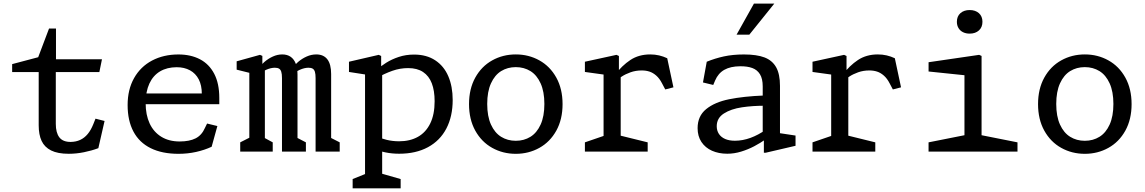

<svg xmlns="http://www.w3.org/2000/svg" viewBox="-20 -826 6240 1046"><path d="M190.8 -143.2V-450.2L213.3 -433.5H46.2V-476.7L212.3 -520.7L176.2 -483L247.2 -670.7H285V-485.7L262.5 -503H535.5L521.3 -433.5H262.3L284 -450.2V-150.8Q284 -103.3 303.2 -77.9Q322.5 -52.5 365.5 -52.8Q394 -53.2 417.1 -63.9Q440.2 -74.7 457.7 -95.8Q475.2 -116.8 488 -148.7L500.3 -179.5L549.7 -167L515.8 -18.8Q479.7 -5.2 437.5 3.3Q395.3 11.8 354.7 11.8Q294.7 11.8 258.6 -6.2Q222.5 -24.3 206.7 -58.3Q190.8 -92.3 190.8 -143.2Z M675.3 -253.7Q675.3 -338.2 710.4 -400.5Q745.5 -462.8 808.3 -496.1Q871.2 -529.3 951.8 -529.3Q1019.2 -529.3 1069.3 -503.2Q1119.5 -477 1147.1 -424Q1174.7 -371 1174.7 -292.3V-258.5H755.3V-316.8H1101L1079.5 -294.7V-314.7Q1079.5 -361.2 1062.7 -393.7Q1045.8 -426.2 1014.9 -443Q984 -459.8 942.8 -459.8Q890.3 -459.8 852.2 -437.3Q814.2 -414.8 793.8 -370.8Q773.5 -326.7 773.5 -263.7Q773.5 -200.3 795.2 -153.5Q817 -106.7 858.7 -81Q900.3 -55.3 958.5 -55.3Q1012.2 -55.3 1045.7 -72.3Q1079.2 -89.3 1096.7 -129.5L1108.2 -153L1164.2 -139.3L1133 -26.5Q1094.8 -8.7 1048.6 1.7Q1002.3 12 952.7 12Q863 12 800.9 -18.8Q738.8 -49.5 707.1 -109Q675.3 -168.5 675.3 -253.7Z M1477 -457Q1455.8 -457 1430 -445.7Q1404.2 -434.3 1379 -417.2V-444.5Q1398.8 -469.8 1420.3 -488.4Q1441.8 -507 1466.8 -518.2Q1491.7 -529.5 1517.7 -529.5Q1544.8 -529.5 1563.3 -516.7Q1581.8 -503.8 1591.3 -479.2Q1600.8 -454.5 1600.8 -418.8V-44.3L1578.5 -85.8L1646.5 -50.5V0H1516.2V-400.3Q1516.2 -422.7 1512.4 -434.8Q1508.7 -447 1500.2 -452Q1491.8 -457 1477 -457ZM1660.2 -457Q1638.8 -457 1613.2 -445.7Q1587.7 -434.3 1562.5 -417.2V-444.5Q1582.3 -470 1603.9 -488.5Q1625.5 -507 1650.9 -518.2Q1676.3 -529.5 1703.2 -529.5Q1742.8 -529.5 1763.4 -502.8Q1784 -476.2 1784 -423V-44.3L1761.3 -85.8L1830.7 -50.5V0H1699.3V-400.3Q1699.3 -422.7 1695.6 -434.8Q1691.8 -447 1683.4 -452Q1675 -457 1660.2 -457ZM1288.7 -50.5 1358.5 -85.8 1338.3 -47.2V-454.7L1364.5 -422.8L1269.3 -446.5V-492L1396.2 -527.2L1409.3 -521.5V-461.3L1423 -454.3V-44.3L1400.7 -85.8L1465.8 -50.5V0H1288.7Z M1901.2 149.5 1988.8 114.2 1968.7 152.8V-448.3L1994.8 -416.3L1881.2 -434V-489.7L2043.3 -527.2L2056.5 -521V-437.3L2062 -430.3V155.7L2039.7 114.2L2162.7 149.5V200H1901.2ZM2003.7 -16V-92.8Q2008.2 -90.8 2018.8 -86.5Q2055.7 -71.7 2087.2 -64Q2118.8 -56.3 2154.5 -56.3Q2213.3 -56.3 2256.7 -80.5Q2300 -104.7 2323.9 -153.5Q2347.8 -202.3 2347.8 -274.5Q2347.8 -332 2332.4 -372.1Q2317 -412.2 2285 -433.6Q2253 -455 2203.7 -455Q2159.3 -455 2117.7 -440.3Q2076 -425.7 2030.2 -400L2026.8 -441.8Q2054.3 -465.5 2084.2 -484.3Q2114.2 -503.2 2152.6 -515.9Q2191 -528.7 2235.7 -528.7Q2304 -528.7 2351.3 -497.3Q2398.7 -466 2422.4 -410.4Q2446.2 -354.8 2446.2 -281.3Q2446.2 -192 2411.8 -125.9Q2377.3 -59.8 2311.6 -24.2Q2245.8 11.5 2154.5 11.5Q2115.5 11.5 2079.8 4.2Q2044 -3.2 2003.7 -16Z M2535.2 -258.8Q2535.2 -341.7 2569.2 -403.2Q2603.3 -464.7 2661.6 -497.1Q2719.8 -529.5 2790 -529.5Q2860.2 -529.5 2918.4 -497.1Q2976.7 -464.7 3010.8 -403.2Q3044.8 -341.7 3044.8 -258.8Q3044.8 -175.8 3010.8 -114.3Q2976.7 -52.8 2918.4 -20.4Q2860.2 12 2790 12Q2719.8 12 2661.6 -20.4Q2603.3 -52.8 2569.2 -114.3Q2535.2 -175.8 2535.2 -258.8ZM2945.7 -259.7Q2945.7 -326.8 2925.2 -371.9Q2904.8 -417 2869.8 -438.7Q2834.7 -460.3 2790 -460.3Q2745.3 -460.3 2710.2 -438.7Q2675.2 -417 2654.8 -371.9Q2634.3 -326.8 2634.3 -259.7Q2634.3 -192.3 2654.8 -147.3Q2675.2 -102.3 2710.2 -80.7Q2745.3 -59 2790 -59Q2834.7 -59 2869.8 -80.7Q2904.8 -102.3 2925.2 -147.3Q2945.7 -192.3 2945.7 -259.7Z M3166.5 -50.5 3288.3 -92.3 3268.2 -53.5V-448.3L3294.3 -416.3L3166.5 -434V-489.7L3338.5 -527.2L3351.8 -521V-432.7L3361.5 -425.7V-50.7L3339.2 -92.3L3508.5 -50.5V0H3166.5ZM3476.2 -442.2Q3443.3 -442.2 3415.2 -432.2Q3387.2 -422.2 3366.8 -408.7Q3346.5 -395.2 3324 -377L3330.5 -418.8Q3368.3 -468.7 3414.1 -499.1Q3459.8 -529.5 3522.3 -529.5Q3548 -529.5 3570.9 -524.1Q3593.8 -518.7 3615 -508.7L3648.8 -350.2L3604.2 -338.7L3586.8 -371.7Q3573 -398.7 3555.2 -414.2Q3537.5 -429.7 3518.4 -435.9Q3499.3 -442.2 3476.2 -442.2Z M4141.5 -74.7 4135.2 -86.5V-355.3Q4135.2 -397.3 4120.2 -421.5Q4105.2 -445.7 4078.3 -455.5Q4051.5 -465.3 4012.7 -465Q3959.7 -464.7 3926.1 -445.7Q3892.5 -426.7 3875.8 -387.2L3865.7 -363.2L3809.7 -376.8L3830.3 -489.7Q3875 -508 3923.8 -518.7Q3972.5 -529.3 4033.3 -529.3Q4102.3 -529.3 4144.8 -513.2Q4187.3 -497 4208.3 -459.7Q4229.3 -422.3 4229.3 -358.3V-77.3L4207 -103.7L4314 -87.5V-31.8L4151.8 6H4141.5ZM3780.5 -127.7Q3780.5 -193.5 3826.9 -231.4Q3873.3 -269.3 3952 -285.3Q4030.7 -301.3 4144.7 -305.8L4152.5 -250Q4081.5 -250.3 4021.9 -241.4Q3962.3 -232.5 3923.5 -207.6Q3884.7 -182.7 3884.7 -138.3Q3884.7 -114.7 3896.4 -96.7Q3908.2 -78.7 3930.3 -69Q3952.5 -59.3 3983.7 -59.3Q4025.8 -59.3 4068.6 -74.9Q4111.3 -90.5 4153.3 -120.2V-68.5Q4121.7 -46.5 4088.6 -29.1Q4055.5 -11.7 4017.7 -0.1Q3979.8 11.5 3942.2 11.5Q3895.5 11.5 3858.8 -4.8Q3822.2 -21.2 3801.3 -52.6Q3780.5 -84 3780.5 -127.7ZM4198.2 -806.2H4087.3L3992.8 -637.2H4062.3Z M4406.5 -50.5 4528.3 -92.3 4508.2 -53.5V-448.3L4534.3 -416.3L4406.5 -434V-489.7L4578.5 -527.2L4591.8 -521V-432.7L4601.5 -425.7V-50.7L4579.2 -92.3L4748.5 -50.5V0H4406.5ZM4716.2 -442.2Q4683.3 -442.2 4655.2 -432.2Q4627.2 -422.2 4606.8 -408.7Q4586.5 -395.2 4564 -377L4570.5 -418.8Q4608.3 -468.7 4654.1 -499.1Q4699.8 -529.5 4762.3 -529.5Q4788 -529.5 4810.9 -524.1Q4833.8 -518.7 4855 -508.7L4888.8 -350.2L4844.2 -338.7L4826.8 -371.7Q4813 -398.7 4795.2 -414.2Q4777.5 -429.7 4758.4 -435.9Q4739.3 -442.2 4716.2 -442.2Z M5038.7 -50.5 5256.7 -93.8 5234.3 -52.2V-445.5L5260.3 -413.5L5038.8 -436.5V-487L5314.3 -527.2L5327.5 -521.2V-52.2L5305.2 -93.8L5523.2 -50.5V0H5038.7ZM5193 -707.3Q5193 -737 5212.2 -754.2Q5231.5 -771.3 5262.7 -771.3Q5293.8 -771.3 5313.1 -754.2Q5332.3 -737 5332.3 -707.3Q5332.3 -677.5 5313.1 -660.2Q5293.8 -642.8 5262.7 -642.8Q5242.2 -642.8 5226.4 -650.6Q5210.7 -658.3 5201.8 -673.1Q5193 -687.8 5193 -707.3Z M5635.2 -258.8Q5635.2 -341.7 5669.2 -403.2Q5703.3 -464.7 5761.6 -497.1Q5819.8 -529.5 5890 -529.5Q5960.2 -529.5 6018.4 -497.1Q6076.7 -464.7 6110.8 -403.2Q6144.8 -341.7 6144.8 -258.8Q6144.8 -175.8 6110.8 -114.3Q6076.7 -52.8 6018.4 -20.4Q5960.2 12 5890 12Q5819.8 12 5761.6 -20.4Q5703.3 -52.8 5669.2 -114.3Q5635.2 -175.8 5635.2 -258.8ZM6045.7 -259.7Q6045.7 -326.8 6025.2 -371.9Q6004.8 -417 5969.8 -438.7Q5934.7 -460.3 5890 -460.3Q5845.3 -460.3 5810.2 -438.7Q5775.2 -417 5754.8 -371.9Q5734.3 -326.8 5734.3 -259.7Q5734.3 -192.3 5754.8 -147.3Q5775.2 -102.3 5810.2 -80.7Q5845.3 -59 5890 -59Q5934.7 -59 5969.8 -80.7Q6004.8 -102.3 6025.2 -147.3Q6045.7 -192.3 6045.7 -259.7Z"/></svg>

Font: Monaspace Xenon Var ExtraLight
Style: Regular
Weight: 200
Designer: Riley Cran and the Lettermatic Team
Version: Version 1.200 (Monaspace Xenon Var)